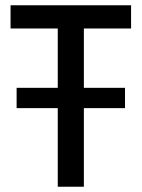

<svg xmlns="http://www.w3.org/2000/svg" viewBox="-20 -708 537 728"><path d="M43 -298V-375H454V-298ZM199 0V-600H20V-688H477V-600H298V0Z"/></svg>

Font: Saira SemiCondensed Medium
Style: Regular
Weight: 500
Width: 4
Designer: Hector Gatti with collaboration of the Omnibus-Type team
Foundry: Omnibus-Type
Version: Version 1.101